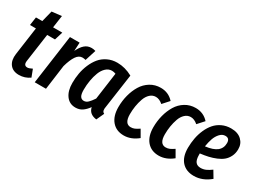

<svg xmlns="http://www.w3.org/2000/svg" viewBox="-42 -1217 2382 1789"><g transform="rotate(30 1148.5 -323.0)"><path d="M213.9 -439.9 170.9 -136.2Q163.6 -84 205.1 -84Q222.7 -84 255.9 -101.1L286.1 -22Q233.9 15.1 170.9 15.1Q105.5 15.1 73.2 -27.1Q41 -69.3 50.8 -140.1L92.8 -439.9H28.8L42 -528.8H109.9L140.1 -648.9L245.1 -661.1L226.1 -528.8H325.2L297.9 -439.9Z M634.8 -542Q654.8 -542 677.7 -535.2L640.1 -417Q621.6 -421.9 605 -421.9Q566.9 -421.9 539.6 -381.3Q512.2 -340.8 490.7 -264.2L455.1 0H334L407.7 -528.8H511.7L506.8 -437Q531.2 -488.8 561.8 -515.4Q592.3 -542 634.8 -542Z M911.6 -543Q994.6 -543 1074.7 -499L1022.9 -136.2Q1017.6 -110.8 1020.8 -94Q1023.9 -77.1 1041.5 -68.8L1003.9 13.2Q923.3 3.4 909.7 -64.9Q880.9 -25.4 850.3 -5.1Q819.8 15.1 778.8 15.1Q714.4 15.1 677.5 -35.2Q640.6 -85.4 640.6 -169.9Q640.6 -223.6 649.7 -274.9Q658.7 -326.2 679.7 -375.2Q700.7 -424.3 731.2 -461.2Q761.7 -498 808.1 -520.5Q854.5 -543 911.6 -543ZM904.8 -453.1Q869.1 -453.1 841.1 -427.2Q813 -401.4 796.6 -359.1Q780.3 -316.9 772 -268.1Q763.7 -219.2 763.7 -168Q763.7 -120.6 776.6 -99.4Q789.6 -78.1 815.9 -78.1Q839.8 -78.1 860.4 -97.7Q880.9 -117.2 905.8 -154.8L945.8 -444.8Q925.3 -453.1 904.8 -453.1Z M1378.9 -543Q1462.4 -543 1517.6 -481.9L1456.5 -414.1Q1419.4 -446.8 1380.9 -446.8Q1345.7 -446.8 1319.1 -421.9Q1292.5 -397 1278.3 -356.7Q1264.2 -316.4 1257.3 -273.4Q1250.5 -230.5 1250.5 -186Q1250.5 -84 1316.9 -84Q1339.4 -84 1358.4 -92.3Q1377.4 -100.6 1404.8 -119.1L1448.7 -43Q1377 15.1 1298.8 15.1Q1217.8 15.1 1171.1 -39.3Q1124.5 -93.8 1124.5 -189.9Q1124.5 -256.8 1140.6 -318.8Q1156.7 -380.9 1187.3 -431.4Q1217.8 -481.9 1267.6 -512.5Q1317.4 -543 1378.9 -543Z M1754.9 -543Q1838.4 -543 1893.6 -481.9L1832.5 -414.1Q1795.4 -446.8 1756.8 -446.8Q1721.7 -446.8 1695.1 -421.9Q1668.5 -397 1654.3 -356.7Q1640.1 -316.4 1633.3 -273.4Q1626.5 -230.5 1626.5 -186Q1626.5 -84 1692.9 -84Q1715.3 -84 1734.4 -92.3Q1753.4 -100.6 1780.8 -119.1L1824.7 -43Q1752.9 15.1 1674.8 15.1Q1593.8 15.1 1547.1 -39.3Q1500.5 -93.8 1500.5 -189.9Q1500.5 -256.8 1516.6 -318.8Q1532.7 -380.9 1563.2 -431.4Q1593.8 -481.9 1643.6 -512.5Q1693.4 -543 1754.9 -543Z M2135.7 -543Q2208.5 -543 2249 -504.2Q2289.6 -465.3 2288.6 -405.8Q2288.1 -362.8 2271.2 -328.9Q2254.4 -294.9 2228 -272.7Q2201.7 -250.5 2162.6 -234.4Q2123.5 -218.3 2084.7 -209.5Q2045.9 -200.7 1997.6 -194.8V-181.2Q1997.6 -127.4 2015.9 -104.2Q2034.2 -81.1 2069.8 -81.1Q2098.6 -81.1 2124.3 -92Q2149.9 -103 2182.6 -127L2226.6 -53.2Q2145 15.1 2052.7 15.1Q1968.8 15.1 1921.9 -37.1Q1875 -89.4 1875.5 -186Q1876 -239.7 1885.5 -290Q1895 -340.3 1915.5 -386.7Q1936 -433.1 1965.8 -467.5Q1995.6 -502 2039.3 -522.5Q2083 -543 2135.7 -543ZM2005.9 -275.9Q2089.8 -285.6 2129.6 -317.6Q2169.4 -349.6 2169.4 -404.8Q2169.4 -456.1 2123.5 -456.1Q2090.8 -456.1 2065.7 -428.7Q2040.5 -401.4 2027.1 -363.3Q2013.7 -325.2 2005.9 -275.9Z"/></g></svg>

Font: Fira Sans Compressed Medium
Style: Italic
Weight: 500
Width: 3
Italic angle: -8°
Designer: Carrois Corporate & Edenspiekermann AG
Foundry: Carrois Corporate GbR & Edenspiekermann AG
Version: Version 4.203;PS 004.203;hotconv 1.0.88;makeotf.lib2.5.64775